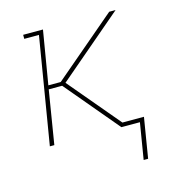

<svg xmlns="http://www.w3.org/2000/svg" viewBox="-104 -610 807 871"><g transform="rotate(-15 300.0 -175.0)"><path d="M464 170 492 0H405L194 -251H131L90 0H69L152 -501H83V-520H176L134 -269H192L487 -520H517L212 -260L415 -19H516L485 170Z"/></g></svg>

Font: Iosevka HT Thin Extended
Style: Italic
Weight: 100
Width: 7
Italic angle: -9°
Monospace: yes
Designer: Belleve Invis
Foundry: Belleve Invis
Version: Version 32.3.0; ttfautohint (v1.8.4)